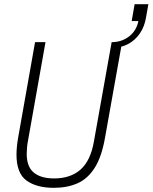

<svg xmlns="http://www.w3.org/2000/svg" viewBox="-20 -888 731 920"><path d="M238 12Q155 12 107 -23Q59 -58 59 -147Q59 -164 61 -185.5Q63 -207 67 -229L148 -686H198L114 -213Q111 -198 109.5 -181Q108 -164 108 -151Q108 -89 142 -61Q176 -33 239 -33Q318 -33 366 -75.5Q414 -118 430 -210L515 -686H565L483 -227Q467 -136 433.5 -83.5Q400 -31 351 -9.5Q302 12 238 12ZM510 -658 515 -686Q563 -686 598.5 -713.5Q634 -741 643 -787H611L625 -868H691L680 -806Q673 -761 650 -727.5Q627 -694 592 -676Q557 -658 510 -658Z"/></svg>

Font: Archivo Condensed Thin
Style: Italic
Weight: 250
Width: 3
Italic angle: -10°
Designer: Hector Gatti
Foundry: Omnibus-Type
Version: Version 2.001